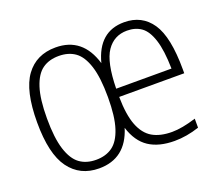

<svg xmlns="http://www.w3.org/2000/svg" viewBox="-98 -687 948 832"><g transform="rotate(-20 375.5 -271.0)"><path d="M714.5 -252.5H414.5Q415.5 -170 434.2 -121.5Q453 -73 488.5 -52.2Q524 -31.5 579 -31.5Q624.5 -31.5 690 -52V-10.5Q631.5 9 576 9Q503.5 9 457.8 -21.2Q412 -51.5 391 -118.5Q351.5 9 228 9Q140.5 9 91.5 -57.8Q42.5 -124.5 42.5 -270Q42.5 -416.5 90.8 -482.5Q139 -548.5 228 -548.5Q352.5 -548.5 392 -416.5Q426.5 -549.5 544.5 -549.5Q626.5 -549.5 670.5 -484.8Q714.5 -420 714.5 -270ZM414.5 -290.5H669.5Q668 -375 652.2 -423.8Q636.5 -472.5 609.5 -491.8Q582.5 -511 544 -511Q484 -511 450.2 -461.5Q416.5 -412 414.5 -290.5ZM368.5 -268Q368.5 -359 351.5 -412Q334.5 -465 304 -487Q273.5 -509 228.5 -509Q183.5 -509 153 -487.2Q122.5 -465.5 105.5 -413.2Q88.5 -361 88.5 -272Q88.5 -181.5 105.5 -128.2Q122.5 -75 153 -52.8Q183.5 -30.5 228.5 -30.5Q273 -30.5 303.8 -52.5Q334.5 -74.5 351.5 -126.8Q368.5 -179 368.5 -268Z"/></g></svg>

Font: Encode Sans Condensed ExLight
Style: Regular
Weight: 275
Width: 3
Designer: Multiple Designers
Foundry: Impallari Type
Version: Version 2.000